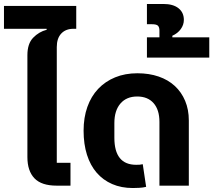

<svg xmlns="http://www.w3.org/2000/svg" viewBox="-55 -935 1074 967"><path d="M230 0Q154 0 118.5 -37Q83 -74 83 -144V-657Q83 -715 112 -745Q141 -775 180 -785V-790H-35V-905H329V-790H315Q276 -790 253.5 -766Q231 -742 231 -698V-115H300V0Z M614 12Q556 12 510 -8Q464 -28 432 -65Q400 -102 383 -155.5Q366 -209 366 -277Q366 -343 385 -396.5Q404 -450 439.5 -487.5Q475 -525 525 -545.5Q575 -566 637 -566Q696 -566 744 -549.5Q792 -533 825.5 -502Q859 -471 877.5 -427Q896 -383 896 -328V0H748V-321Q748 -382 718.5 -415.5Q689 -449 636 -449Q582 -449 551.5 -413.5Q521 -378 521 -315V-241Q521 -105 631 -105Q641 -105 648.5 -105.5Q656 -106 664 -108L681 6Q666 10 646 11Q626 12 614 12Z M685 -747H748V-781Q748 -798 740.5 -805.5Q733 -813 710 -813H685V-915H768Q817 -915 844 -893.5Q871 -872 871 -835Q871 -810 855.5 -788.5Q840 -767 813 -755V-747H999V-645H685Z"/></svg>

Font: IBM Plex Thai
Style: Bold
Weight: 700
Designer: Mike Abbink, Paul van der Laan, Pieter van Rosmalen, Ben Mitchell, Mark Frömberg
Foundry: Bold Monday
Version: Version 1.0